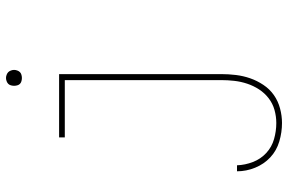

<svg xmlns="http://www.w3.org/2000/svg" viewBox="-180 -557 960 640"><g transform="rotate(-90 300.0 -237.0)"><path d="M210 223Q179 223 148.5 214Q118 205 95.5 184Q73 163 61 133.5Q49 104 49 73H69Q70 100 80 126Q90 152 110 170.5Q130 189 156.5 196.5Q183 204 210 204Q232 204 253.5 198Q275 192 292.5 178.5Q310 165 322 146.5Q334 128 341 107Q348 86 350.5 64Q353 42 353 20V-501H162V-520H373V20Q373 45 370 69.5Q367 94 359 117Q351 140 337 161Q323 182 303 196Q283 210 258.5 216.5Q234 223 210 223ZM360 -644Q355 -644 349.5 -645.5Q344 -647 340.5 -650.5Q337 -654 335.5 -659.5Q334 -665 334 -670Q334 -675 335.5 -680.5Q337 -686 340.5 -689.5Q344 -693 349.5 -695Q355 -697 360 -697Q365 -697 370.5 -695Q376 -693 379.5 -689.5Q383 -686 385 -680.5Q387 -675 387 -670Q387 -665 385 -659.5Q383 -654 379.5 -650.5Q376 -647 370.5 -645.5Q365 -644 360 -644Z"/></g></svg>

Font: Zed Sans Thin Extended
Style: Regular
Weight: 100
Width: 7
Designer: Belleve Invis
Foundry: Belleve Invis
Version: Version 1.0.0; ttfautohint (v1.8.4)